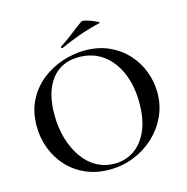

<svg xmlns="http://www.w3.org/2000/svg" viewBox="-115 -901 997 1023"><g transform="rotate(-15 383.0 -389.5)"><path d="M366 12Q294 12 235.5 -13.5Q177 -39 135.5 -84Q94 -129 71.5 -187.5Q49 -246 49 -312Q49 -393 80.5 -454Q112 -515 164 -555.5Q216 -596 278 -616Q340 -636 401 -636Q475 -636 533.5 -609.5Q592 -583 633 -538Q674 -493 695.5 -436Q717 -379 717 -319Q717 -249 689 -189Q661 -129 612.5 -84Q564 -39 500.5 -13.5Q437 12 366 12ZM400 -12Q460 -12 507.5 -44Q555 -76 582.5 -138.5Q610 -201 610 -290Q610 -383 580 -455Q550 -527 494 -568.5Q438 -610 360 -610Q263 -610 209.5 -540.5Q156 -471 156 -348Q156 -276 174 -214.5Q192 -153 224.5 -107Q257 -61 301.5 -36.5Q346 -12 400 -12ZM290 -679Q286 -677 284 -682.5Q282 -688 285 -689Q325 -714 358 -740.5Q391 -767 424 -790Q427 -793 444.5 -789Q462 -785 480.5 -777.5Q499 -770 510 -764Q521 -758 512 -756Q445 -740 393 -721Q341 -702 290 -679Z"/></g></svg>

Font: Cormorant Infant Light SemiBold
Style: Regular
Weight: 600
Version: Version 4.001